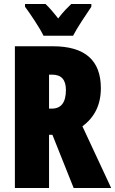

<svg xmlns="http://www.w3.org/2000/svg" viewBox="-20 -947 580 967"><path d="M339 -927Q326 -915 309 -897Q292 -879 273 -854Q235 -903 209 -927H106V-913Q125 -888 156 -840.5Q187 -793 199 -767H348Q363 -796 391.5 -840Q420 -884 440 -913V-927ZM312 -494Q312 -400 241 -400H227V-571H243Q312 -571 312 -494ZM55 -714V0H227V-268H244L351 0H540L395 -311Q488 -379 488 -503Q488 -714 246 -714Z"/></svg>

Font: Noto Sans Display Condensed Black
Style: Regular
Weight: 900
Width: 3
Designer: Monotype Design team
Foundry: Monotype Imaging Inc.
Version: 1.000